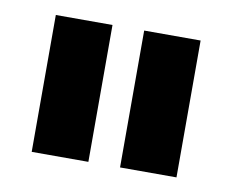

<svg xmlns="http://www.w3.org/2000/svg" viewBox="-45 -782 478 394"><g transform="rotate(10 194.0 -584.5)"><path d="M42.5 -727.1H160.6V-441.9H42.5ZM226.6 -727.1H344.2V-441.9H226.6Z"/></g></svg>

Font: My Font
Style: Regular
Weight: 500
Designer: Rasmus Andersson
Foundry: rsms
Version: Version 0.001